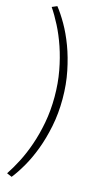

<svg xmlns="http://www.w3.org/2000/svg" viewBox="-153 -840 596 1121"><g transform="rotate(15 145.0 -280.0)"><path d="M45 235.9Q73.2 200.5 103.2 148.6Q133.2 96.8 158 31.1Q182.7 -34.5 198.6 -113Q214.6 -191.4 214.6 -279.5Q214.6 -367.7 198.6 -446.1Q182.7 -524.5 158 -590.5Q133.2 -656.4 103.2 -708.4Q73.2 -760.5 45 -795.9L14.1 -782.7Q41.4 -742.7 68.4 -690Q95.5 -637.3 117.3 -573.4Q139.1 -509.5 152.7 -435.9Q166.4 -362.3 166.4 -279.5Q166.4 -195.9 152.3 -121.4Q138.2 -46.8 116.1 16.6Q94.1 80 67.1 132Q40 184.1 14.1 222.7Z"/></g></svg>

Font: Spartan Light
Style: Regular
Weight: 300
Designer: Matt Bailey, Mirko Velimirovic
Foundry: Matt Bailey
Version: Version 1.005